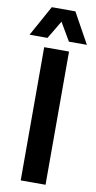

<svg xmlns="http://www.w3.org/2000/svg" viewBox="-114 -997 522 1041"><g transform="rotate(10 147.5 -477.0)"><path d="M148.4 -885.7Q163.1 -861.3 207 -786.1Q231.4 -786.1 305.7 -786.1Q283.2 -828.1 212.9 -954.1Q207 -954.1 188.5 -954.1Q162.1 -954.1 83 -954.1Q59.6 -912.1 -9.8 -786.1Q14.6 -786.1 88.9 -786.1Q103.5 -810.5 148.4 -885.7ZM80.1 0Q114.3 0 216.8 0Q216.8 -183.6 216.8 -733.4Q182.6 -733.4 80.1 -733.4Q80.1 -710 80.1 -640.6Q80.1 -480.5 80.1 0Z"/></g></svg>

Font: BM-Biotif
Style: Bold
Weight: 400
Designer: Deni Anggara
Version: Version 1.000;PS 001.000;hotconv 1.0.88;makeotf.lib2.5.64776